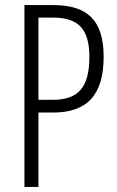

<svg xmlns="http://www.w3.org/2000/svg" viewBox="-20 -734 459 754"><path d="M189 -714H76V0H131V-292H188C323 -292 387 -362 387 -511C387 -655 323 -714 189 -714ZM187 -665C285 -665 331 -623 331 -511C331 -390 287 -342 187 -342H131V-665Z"/></svg>

Font: Noto Sans UI Condensed Light
Style: Regular
Weight: 300
Width: 3
Designer: Monotype Design Team
Foundry: Monotype Imaging Inc.
Version: Version 1.901